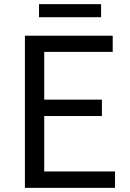

<svg xmlns="http://www.w3.org/2000/svg" viewBox="-20 -905 628 925"><path d="M100 -733H523V-655H193V-425H471V-346H193V-79H534V0H100ZM168 -885H467V-822H168Z"/></svg>

Font: 思源黑体R
Style: Regular
Weight: 400
Designer: Ryoko NISHIZUKA  (kana & ideographs); Paul D. Hunt (Latin, Greek & Cyrillic); Wenlong ZHANG  (bopomofo); Sandoll Communi
Foundry: Adobe Systems Incorporated
Version: Version 1.00 June 24, 2014, initial release